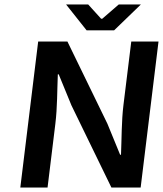

<svg xmlns="http://www.w3.org/2000/svg" viewBox="-20 -840 730 860"><path d="M71 0H193L228 -286C237 -359 236 -438 239 -507H243L300 -368L479 0H610L690 -654H568L533 -370C524 -297 525 -214 522 -147H518L461 -286L282 -654H151ZM512 -820 438 -756H433L375 -820H276L368 -704H491L611 -820Z"/></svg>

Font: Falling Sky
Style: ExtObl
Weight: 400
Designer: Paul D. Hunt
Foundry: Adobe Systems Incorporated
Version: Version 1.02